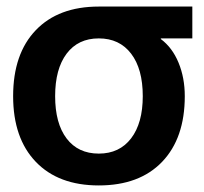

<svg xmlns="http://www.w3.org/2000/svg" viewBox="-20 -552 621 585"><path d="M566 -532V-435H470V-433Q505 -407 524 -361Q543 -315 543 -259Q543 -131 474 -59Q405 13 281 13Q158 13 89 -59Q20 -131 20 -259Q20 -388 89 -460Q158 -532 281 -532ZM281 -84Q344 -84 379.5 -130.5Q415 -177 415 -259Q415 -342 379.5 -388.5Q344 -435 281 -435Q218 -435 183 -388.5Q148 -342 148 -259Q148 -176 183 -130Q218 -84 281 -84Z"/></svg>

Font: Non Bureau Medium
Style: Regular
Weight: 500
Designer: Jona Saucedo
Foundry: Non Foundry
Version: Version 1.000; ttfautohint (v1.8.4)